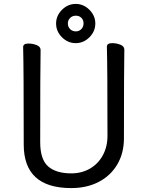

<svg xmlns="http://www.w3.org/2000/svg" viewBox="-20 -935 750 979"><path d="M343 24Q101 24 101 -198Q101 -586 98 -695Q98 -713 125 -713Q147 -713 167 -705Q187 -697 187 -680Q185 -584 185 -210Q185 -122 225.5 -86.5Q266 -51 343 -51Q397 -51 439 -75.5Q481 -100 504.5 -143.5Q528 -187 528 -242Q528 -595 525 -697Q525 -715 552 -715Q574 -715 594 -707Q614 -699 614 -682Q612 -594 612 -230Q612 -154 578 -96.5Q544 -39 483.5 -7.5Q423 24 343 24ZM367 -775Q383 -775 394.5 -786.5Q406 -798 406 -816Q406 -833 395 -844Q384 -855 367 -855Q349 -855 337.5 -843.5Q326 -832 326 -816Q326 -798 337.5 -786.5Q349 -775 367 -775ZM436 -745Q406 -715 366 -715Q326 -715 296 -745Q266 -775 266 -815Q266 -855 296 -885Q326 -915 366 -915Q406 -915 436 -885Q466 -855 466 -815Q466 -775 436 -745Z"/></svg>

Font: LXGW WenKai Lite Medium
Style: Regular
Weight: 500
Designer: LXGW / Fontworks Inc.
Foundry: LXGW / Fontworks Inc.
Version: Version 1.511; March 25, 2025